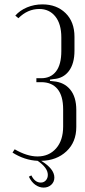

<svg xmlns="http://www.w3.org/2000/svg" viewBox="-20 -727 390 876"><path d="M123 73.2Q139.2 106 166 106Q180.2 106 189.2 95.9Q198.2 85.9 198.2 70.8Q198.2 38.6 151.9 6.8Q91.8 3.9 37.1 -30.8L46.9 -45.9Q103.5 -13.2 150.9 -13.2Q203.6 -13.2 235.8 -49.8Q268.1 -86.4 268.1 -149.9V-228Q268.1 -290 242.2 -321Q216.3 -352.1 168 -352.1H146V-370.1H168Q211.9 -370.1 235.8 -401.4Q259.8 -432.6 259.8 -494.1V-556.2Q259.8 -617.7 232.4 -651.9Q205.1 -686 159.2 -686Q106 -686 64 -644L49.8 -655.8Q70.8 -679.7 103.5 -693.4Q136.2 -707 173.8 -707Q238.3 -707 279.1 -667.2Q319.8 -627.4 319.8 -559.1V-496.1Q319.8 -436.5 294.2 -402.8Q268.6 -369.1 224.1 -366.2L208 -363.8V-357.9L224.1 -356Q272.5 -352.1 300.3 -318.4Q328.1 -284.7 328.1 -225.1V-147.9Q328.1 -78.6 283.2 -36.6Q238.3 5.4 168 6.8Q228 43.5 228 83Q228 103 213.9 116Q199.7 128.9 179.2 128.9Q158.7 128.9 140.9 116Q123 103 111.8 79.1Z"/></svg>

Font: Moniqa Narrow Heading
Style: Regular
Weight: 400
Width: 4
Designer: Rajesh Rajput
Foundry: Rajesh Rajput
Version: Version 1.000